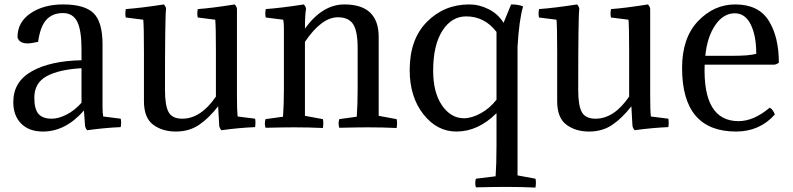

<svg xmlns="http://www.w3.org/2000/svg" viewBox="-20 -574 3580 867"><path d="M135 -133Q135 -81 154 -59.5Q173 -38 214 -38Q244 -38 280.5 -56.5Q317 -75 348 -110V-266Q245 -260 190 -229.5Q135 -199 135 -133ZM348 -302V-353Q348 -438 328.5 -476.5Q309 -515 264 -515Q218 -515 190 -485.5Q162 -456 152 -385Q120 -378 105 -378Q66 -378 59 -406Q59 -474 118 -514Q177 -554 265 -554Q362 -554 402.5 -514.5Q443 -475 443 -373V-91Q443 -66 446 -48L525 -38Q529 -23 525 0Q454 3 374 14Q366 6 364 -6L359 -75Q276 20 174 20Q111 20 75.5 -16Q40 -52 40 -113Q40 -205 123.5 -252Q207 -299 348 -302Z M1050 -534V-142Q1050 -75 1053 -48L1132 -38Q1135 -22 1132 0Q1059 3 980 14Q973 7 970 -5L965 -94Q923 -40 878.5 -10Q834 20 774 20Q713 20 671.5 -11Q630 -42 630 -117V-339Q630 -453 627 -485L548 -495Q544 -510 548 -533Q617 -538 720 -554Q729 -544 730 -534Q725 -508 725 -167Q725 -97 741.5 -67.5Q758 -38 803 -38Q887 -38 955 -138V-340Q955 -453 952 -485L873 -495Q869 -510 873 -533Q933 -537 1040 -554Q1049 -544 1050 -534Z M1595 -357Q1595 -434 1574.5 -465Q1554 -496 1506 -496Q1432 -496 1357 -385V-51L1438 -36Q1442 -20 1438 4Q1375 1 1309 1Q1263 1 1179 3Q1173 -16 1179 -36L1258 -47Q1262 -102 1262 -174V-448Q1262 -468 1259 -485L1180 -495Q1176 -510 1180 -533Q1249 -538 1352 -554Q1361 -544 1362 -534Q1357 -508 1357 -445Q1436 -554 1535 -554Q1690 -554 1690 -407V-51L1771 -36Q1775 -20 1771 4Q1708 1 1642 1Q1596 1 1512 3Q1506 -16 1512 -36L1591 -47Q1595 -102 1595 -174Z M2317 218 2398 233Q2402 249 2398 273Q2335 270 2264 270Q2213 270 2129 272Q2123 252 2129 233L2218 222Q2222 167 2222 82V-63Q2139 20 2041 20Q1953 20 1891.5 -58.5Q1830 -137 1830 -258Q1830 -397 1908 -475.5Q1986 -554 2099 -554Q2144 -554 2186.5 -532.5Q2229 -511 2254 -471L2288 -554Q2322 -554 2342 -545Q2324 -483 2317 -363ZM2085 -500Q2019 -500 1977.5 -435Q1936 -370 1936 -255Q1936 -156 1976 -98Q2016 -40 2075 -40Q2110 -40 2151 -62.5Q2192 -85 2222 -124V-430Q2168 -500 2085 -500Z M2916 -534V-142Q2916 -75 2919 -48L2998 -38Q3001 -22 2998 0Q2925 3 2846 14Q2839 7 2836 -5L2831 -94Q2789 -40 2744.5 -10Q2700 20 2640 20Q2579 20 2537.5 -11Q2496 -42 2496 -117V-339Q2496 -453 2493 -485L2414 -495Q2410 -510 2414 -533Q2483 -538 2586 -554Q2595 -544 2596 -534Q2591 -508 2591 -167Q2591 -97 2607.5 -67.5Q2624 -38 2669 -38Q2753 -38 2821 -138V-340Q2821 -453 2818 -485L2739 -495Q2735 -510 2739 -533Q2799 -537 2906 -554Q2915 -544 2916 -534Z M3476 -282H3162Q3153 -27 3315 -27Q3384 -27 3456 -88Q3471 -79 3479 -57Q3410 20 3304 20Q3060 20 3060 -267Q3060 -403 3132 -478.5Q3204 -554 3300 -554Q3405 -554 3451 -481Q3497 -408 3497 -291Q3487 -283 3476 -282ZM3298 -514Q3246 -514 3209.5 -460Q3173 -406 3165 -322H3289Q3363 -322 3395 -331Q3395 -413 3370 -463.5Q3345 -514 3298 -514Z"/></svg>

Font: Adamina
Style: Regular
Weight: 400
Designer: Cyreal (www.cyreal.org)
Foundry: Alexei Vanyashin
Version: Version 1.013